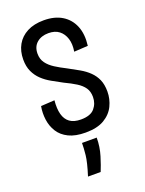

<svg xmlns="http://www.w3.org/2000/svg" viewBox="-142 -609 667 884"><g transform="rotate(-20 192.0 -167.0)"><path d="M192 12Q142 12 109.5 -4Q77 -20 60 -47Q43 -74 38.5 -107Q34 -140 40 -173L107 -177Q103 -137 110.5 -109Q118 -81 138 -66.5Q158 -52 192 -52Q239 -52 259 -75.5Q279 -99 279 -131Q279 -158 266.5 -176Q254 -194 231 -208.5Q208 -223 174 -239Q148 -253 123 -267Q98 -281 78.5 -299.5Q59 -318 47.5 -343Q36 -368 36 -402Q36 -443 53.5 -474Q71 -505 104.5 -522.5Q138 -540 186 -540Q239 -540 275 -518Q311 -496 327.5 -456Q344 -416 337 -360L269 -356Q275 -392 266.5 -419Q258 -446 238 -461.5Q218 -477 186 -477Q151 -477 129 -458Q107 -439 107 -405Q107 -378 121 -359Q135 -340 158.5 -325Q182 -310 212 -295Q240 -280 265.5 -265.5Q291 -251 310 -232.5Q329 -214 339.5 -190Q350 -166 350 -132Q350 -95 334 -62Q318 -29 283.5 -8.5Q249 12 192 12ZM132 206Q152 143 155.5 109.5Q159 76 159 51H231Q231 96 218 138Q205 180 194 206Z"/></g></svg>

Font: Bricolage Grotesque Condensed Light
Style: Regular
Weight: 300
Width: 3
Designer: Mathieu Triay
Foundry: Atelier Triay
Version: Version 1.000;gftools[0.9.30]